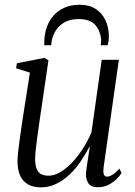

<svg xmlns="http://www.w3.org/2000/svg" viewBox="-20 -776 567 806"><path d="M151.5 10.5Q121 10.5 99 -1.2Q77 -13 65.2 -37.5Q53.5 -62 53.5 -100Q53.5 -113.5 56.2 -138.8Q59 -164 63 -193.2Q67 -222.5 70.8 -248Q74.5 -273.5 76.5 -285.5L105.5 -471L47.5 -489.5L51 -510.5L167 -533L183.5 -523L147.5 -278.5Q145.5 -261.5 142 -238.5Q138.5 -215.5 135.2 -191Q132 -166.5 129.8 -145Q127.5 -123.5 127.5 -109.5Q127.5 -83 133.8 -67.2Q140 -51.5 152.8 -45Q165.5 -38.5 184 -38.5Q213.5 -38.5 246.5 -62Q279.5 -85.5 310.5 -126.8Q341.5 -168 364 -220.5L407 -525H479L415 -74Q412.5 -56 415.5 -45.2Q418.5 -34.5 429.5 -34.5Q439.5 -34.5 452.5 -42.5Q465.5 -50.5 481 -68L490.5 -50Q484 -39 469.8 -24.8Q455.5 -10.5 435.5 -0.2Q415.5 10 391 10Q360.5 10 349.8 -8.5Q339 -27 341 -49Q341 -52 342.8 -65Q344.5 -78 347.2 -95.8Q350 -113.5 352.5 -131Q355 -148.5 357 -160.5L356 -161Q337.5 -125.5 315.8 -94.2Q294 -63 268.2 -39.8Q242.5 -16.5 213.5 -3Q184.5 10.5 151.5 10.5ZM166 -586Q166 -590 166 -594Q166 -598 166 -604.5Q167 -636 177 -663.5Q187 -691 205.8 -711.8Q224.5 -732.5 251.8 -744.2Q279 -756 314.5 -756Q355 -756 382 -738.2Q409 -720.5 423 -690.2Q437 -660 437 -622.5Q437 -611 435.5 -602Q434 -593 432 -586H403Q403.5 -589.5 404 -594.2Q404.5 -599 404.5 -609Q402 -644 381 -670Q360 -696 309.5 -696Q273 -696 248 -680.8Q223 -665.5 209.8 -640.5Q196.5 -615.5 195 -586Z"/></svg>

Font: Merriweather 96pt Light
Style: Italic
Weight: 300
Italic angle: -7.8°
Version: Version 2.101